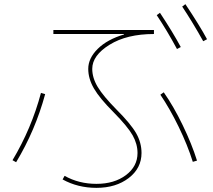

<svg xmlns="http://www.w3.org/2000/svg" viewBox="-20 -866 1040 936"><path d="M585 -698.2 584 -700.2H240.2V-719.7H730.5V-700.2Q598.6 -700.2 514.2 -647.9Q429.7 -595.7 429.7 -530.3Q429.7 -486.3 456.5 -441.9Q483.4 -397.5 546.9 -333Q617.2 -262.7 643.6 -216.8Q669.9 -170.9 669.9 -120.1Q669.9 -45.9 607.4 2Q544.9 49.8 450.2 49.8Q359.4 49.8 285.2 8.8L294.9 -8.8Q364.3 30.3 450.2 30.3Q537.1 30.3 593.8 -12.2Q650.4 -54.7 650.4 -120.1Q650.4 -164.1 626.5 -206.5Q602.5 -249 533.2 -319.3Q465.8 -386.7 438 -434.6Q410.2 -482.4 410.2 -530.3Q410.2 -582 456.5 -627.9Q502.9 -673.8 585 -698.2ZM744.1 -792 759.8 -803.7Q824.2 -706.1 861.3 -636.7L842.8 -627Q793.9 -717.8 744.1 -792ZM868.2 -834 883.8 -845.7Q951.2 -745.1 989.3 -674.8L970.7 -665Q918.9 -757.8 868.2 -834ZM761.7 -404.3 778.3 -416Q826.2 -347.7 870.6 -255.9Q915 -164.1 940.4 -83L919.9 -77.1Q894.5 -158.2 851.1 -247.6Q807.6 -336.9 761.7 -404.3ZM41 -85Q133.8 -240.2 179.7 -413.1L200.2 -407.2Q152.3 -230.5 58.6 -75.2Z"/></svg>

Font: Mgen+ 1mn thin
Style: Regular
Weight: 100
Designer: [Source Han Sans]
Ryoko NISHIZUKA  (kana & ideographs); Paul D. Hunt (Latin, Greek & Cyrillic); Wenlong ZHANG  (bopomofo
Version: Version 1.059.20150602